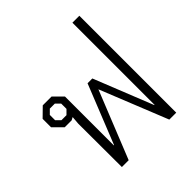

<svg xmlns="http://www.w3.org/2000/svg" viewBox="-201 -922 1076 1076"><g transform="rotate(-45 337.0 -384.0)"><path d="M157 -345 161 -393 144 -384H89L35 -438V-505L89 -558H159L212 -505V-118H214L354 -468H392L532 -117H534V-768H589V0H534L373 -401L212 0H158ZM144 -425 169 -450V-492L144 -517H104L79 -492V-450L104 -425Z"/></g></svg>

Font: Chakra Petch Light
Style: Regular
Weight: 300
Designer: Katatrad Aksorn Co.,Ltd.
Foundry: Cadson Demak Co.,Ltd.
Version: Version 1.000; ttfautohint (v1.6)